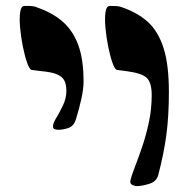

<svg xmlns="http://www.w3.org/2000/svg" viewBox="-20 -624 626 648"><path d="M442 4Q434 4 425.5 -0.5Q417 -5 421 -19Q425 -34 436 -62.5Q447 -91 460 -129Q473 -167 482.5 -211.5Q492 -256 492 -303Q492 -344 476 -360.5Q460 -377 406 -384Q399 -385 391 -386Q383 -387 375 -388Q368 -389 360 -411Q352 -433 345.5 -465Q339 -497 336 -529Q333 -561 336 -582.5Q339 -604 351 -604Q362 -604 372.5 -603.5Q383 -603 393 -599Q445 -581 479.5 -549.5Q514 -518 532 -462Q550 -406 550 -313Q550 -233 541.5 -169Q533 -105 514 -33Q508 -11 483.5 -3.5Q459 4 442 4ZM177 -186Q169 -186 163.5 -188.5Q158 -191 159 -200Q160 -210 171 -228Q182 -246 193 -269.5Q204 -293 204 -317Q204 -338 197.5 -351.5Q191 -365 172.5 -373Q154 -381 118 -384Q111 -385 103 -386Q95 -387 87 -388Q80 -389 72 -411Q64 -433 57.5 -465Q51 -497 48 -529Q45 -561 48 -582.5Q51 -604 63 -604Q70 -604 77 -604Q84 -604 91 -603Q98 -602 105 -599Q157 -581 191.5 -551Q226 -521 244 -472.5Q262 -424 262 -349Q262 -324 254.5 -290Q247 -256 237 -224Q230 -199 212 -192.5Q194 -186 177 -186Z"/></svg>

Font: Noto Rashi Hebrew Black
Style: Regular
Weight: 900
Version: Version 1.006